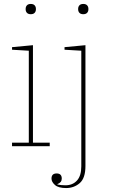

<svg xmlns="http://www.w3.org/2000/svg" viewBox="-20 -741 572 973"><path d="M136 -669Q123 -669 116.5 -676Q110 -683 110 -694V-696Q110 -707 116.5 -714Q123 -721 136 -721Q149 -721 155.5 -714Q162 -707 162 -696V-694Q162 -683 155.5 -676Q149 -669 136 -669ZM41 -18H126V-484L41 -489V-502L147 -512V-18H232V0H41ZM315 212Q276 212 258.5 196.5Q241 181 241 164Q241 138 267 138Q293 138 293 164Q293 184 271 192V194Q280 196 290.5 197Q301 198 312 198Q348 198 370 174Q392 150 392 102V-484L307 -489V-502L413 -512V100Q413 162 384 187Q355 212 315 212ZM402 -669Q389 -669 382.5 -676Q376 -683 376 -694V-696Q376 -707 382.5 -714Q389 -721 402 -721Q415 -721 421.5 -714Q428 -707 428 -696V-694Q428 -683 421.5 -676Q415 -669 402 -669Z"/></svg>

Font: IBM Plex Serif Thin
Style: Regular
Weight: 100
Designer: Mike Abbink, Paul van der Laan, Pieter van Rosmalen
Foundry: Bold Monday
Version: Version 3.001